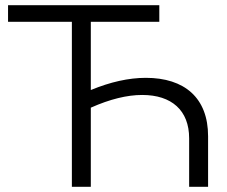

<svg xmlns="http://www.w3.org/2000/svg" viewBox="-20 -720 875 740"><path d="M11 -636H257V0H330V-305C404 -338 470 -354 528 -354C641 -354 709 -295 709 -187V0H782V-195C782 -343 691 -420 542 -420C476 -420 405 -404 330 -373V-636H594V-700H11Z"/></svg>

Font: Malon Grotesk
Style: Regular
Weight: 400
Designer: Julieta Ulanovsky
Foundry: Julieta Ulanovsky
Version: Version 7.200